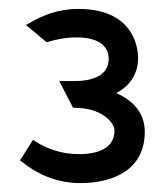

<svg xmlns="http://www.w3.org/2000/svg" viewBox="-20 -860 373 431"><path d="M25 -500 29 -497C61 -471 105 -449 160 -449C236 -449 305 -480 305 -564C305 -607 278 -635 241 -651C269 -666 290 -691 290 -730C290 -747 284 -840 156 -840C110 -840 74 -825 44 -807L38 -804L85 -765L88 -766C107 -772 128 -776 153 -776C196 -776 224 -760 224 -728C224 -691 189 -678 147 -678H113L144 -618H147C210 -618 237 -584 237 -567C237 -532 208 -514 157 -514C117 -514 83 -527 59 -543L54 -546Z"/></svg>

Font: Charger Pro
Style: Bd
Weight: 700
Designer: Jasper
Foundry: Cannot Into Space Fonts
Version: Version 1.09